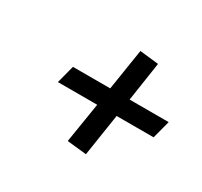

<svg xmlns="http://www.w3.org/2000/svg" viewBox="-84 -546 581 553"><g transform="rotate(30 207.0 -270.0)"><path d="M274.9 -242.2 253.4 -102.5 189 -109.4 210.4 -242.2H79.6L95.2 -301.8H219.2L240.7 -438.5L303.2 -431.6L283.7 -301.8H413.6L397.9 -242.2Z"/></g></svg>

Font: Neuton
Style: Italic
Weight: 400
Italic angle: -9°
Designer: Brian M Zick
Version: Version 1.32